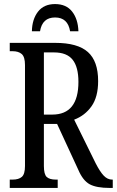

<svg xmlns="http://www.w3.org/2000/svg" viewBox="-20 -925 575 945"><path d="M28 -41H42Q72 -41 87.5 -54.5Q103 -68 103 -108V-605Q103 -645 87 -659Q71 -673 42 -673H28V-714H252Q362 -714 412.5 -669Q463 -624 463 -526Q463 -448 430.5 -402Q398 -356 345 -336L451 -121Q472 -80 490.5 -60.5Q509 -41 532 -41H535V0H520Q455 0 421.5 -18Q388 -36 365 -90L261 -315H196V-108Q196 -67 210 -54Q224 -41 255 -41H264V0H28ZM237 -361Q366 -361 366 -522Q366 -595 337.5 -631Q309 -667 246 -667H196V-361ZM251 -905Q306 -905 335 -868Q364 -831 366 -771H325Q314 -839 251 -839Q188 -839 177 -771H137Q138 -830 167 -867.5Q196 -905 251 -905Z"/></svg>

Font: Noto Serif Cond
Style: Regular
Weight: 400
Width: 3
Designer: Monotype Design Team
Foundry: Monotype Imaging Inc.
Version: Version 1.001